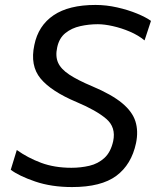

<svg xmlns="http://www.w3.org/2000/svg" viewBox="-20 -746 631 777"><path d="M271.5 11Q188 11 122.2 -11.5Q56.5 -34 23.5 -59L48 -139Q92 -107.5 146.2 -87.2Q200.5 -67 269 -67Q307 -67 342 -75.2Q377 -83.5 402.5 -106.8Q428 -130 438 -174.5Q450 -231 409.8 -265.2Q369.5 -299.5 290 -333Q187.5 -376 144.2 -428.2Q101 -480.5 119 -564Q135 -642.5 196.8 -684.2Q258.5 -726 366.5 -726Q410 -726 454.2 -716Q498.5 -706 534.8 -691Q571 -676 591 -661.5L565 -582.5Q539.5 -603.5 505.5 -618Q471.5 -632.5 437 -640.2Q402.5 -648 376 -648Q339.5 -648 304.8 -640.2Q270 -632.5 244.8 -612.2Q219.5 -592 211.5 -554.5Q203.5 -518.5 215 -492.5Q226.5 -466.5 260.5 -444Q294.5 -421.5 354 -396.5Q432 -363.5 473.8 -329Q515.5 -294.5 528 -255Q540.5 -215.5 530.5 -167Q512 -80 450.8 -34.5Q389.5 11 271.5 11Z"/></svg>

Font: Commissioner
Style: Italic
Weight: 400
Italic angle: -12°
Designer: Kostas Bartsokas
Foundry: Kostas Bartsokas
Version: Version 1.000; ttfautohint (v1.8.3)